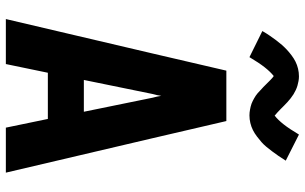

<svg xmlns="http://www.w3.org/2000/svg" viewBox="-208 -808 1017 640"><g transform="rotate(90 300.0 -488.5)"><path d="M44 0 159 -490 216 -735H384L441 -490L556 0H406L377 -140H223L194 0ZM353 -260 306 -490Q304 -497 302.5 -504Q301 -511 300 -518Q299 -511 297.5 -504Q296 -497 294 -490L247 -260ZM365 -812Q360 -812 355 -812.5Q350 -813 345.5 -814Q341 -815 336 -816Q331 -817 326 -819Q321 -821 317 -823Q313 -825 308.5 -827.5Q304 -830 299.5 -833Q295 -836 291 -839.5Q287 -843 283.5 -846.5Q280 -850 276.5 -853Q273 -856 270.5 -858.5Q268 -861 263.5 -865.5Q259 -870 255 -874Q251 -878 247.5 -881.5Q244 -885 240.5 -888Q237 -891 234 -893Q220 -882 205 -863Q190 -844 171 -812L84 -855Q92 -869 100 -880.5Q108 -892 115.5 -902Q123 -912 130.5 -920.5Q138 -929 146 -936.5Q154 -944 164.5 -952Q175 -960 186 -965.5Q197 -971 209.5 -974Q222 -977 235 -977Q243 -977 251 -975.5Q259 -974 266 -972Q273 -970 280.5 -966.5Q288 -963 294.5 -959Q301 -955 308 -949.5Q315 -944 321 -938.5Q327 -933 332 -928Q337 -923 343.5 -916.5Q350 -910 355 -905.5Q360 -901 366 -896Q380 -907 395 -926Q410 -945 429 -977L516 -933Q508 -920 500 -908.5Q492 -897 484.5 -887Q477 -877 469.5 -868Q462 -859 454 -852Q446 -845 435.5 -837Q425 -829 414 -823.5Q403 -818 390.5 -815Q378 -812 365 -812Z"/></g></svg>

Font: Iosevka SS04 Heavy Extended
Style: Regular
Weight: 900
Width: 7
Monospace: yes
Designer: Belleve Invis
Foundry: Belleve Invis
Version: Version 19.0.0; ttfautohint (v1.8.4)